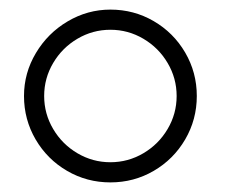

<svg xmlns="http://www.w3.org/2000/svg" viewBox="-20 -755 490 400"><path d="M210 -375Q161 -375 119.8 -399Q78.5 -423 54.2 -464.5Q30 -506 30 -555Q30 -603 54.8 -644.5Q79.5 -686 121 -710.5Q162.5 -735 210 -735Q259 -735 300.2 -711Q341.5 -687 365.8 -645.5Q390 -604 390 -555Q390 -506 365.8 -464.5Q341.5 -423 300.2 -399Q259 -375 210 -375ZM210 -417Q247 -417 278.8 -435.8Q310.5 -454.5 329.2 -486.2Q348 -518 348 -555Q348 -592 329.2 -623.8Q310.5 -655.5 278.8 -674.2Q247 -693 210 -693Q173 -693 141.2 -674.2Q109.5 -655.5 90.8 -623.8Q72 -592 72 -555Q72 -518 90.8 -486.2Q109.5 -454.5 141.2 -435.8Q173 -417 210 -417Z"/></svg>

Font: Hauora
Style: Regular
Weight: 400
Designer: Wayne Shih
Foundry: WCYS
Version: Version 1.001